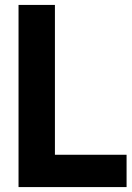

<svg xmlns="http://www.w3.org/2000/svg" viewBox="-20 -760 536 780"><path d="M55.3 0V-740H203.1V-131.3H494.2V0Z"/></svg>

Font: Encode Sans SC Condensed Thin
Style: Regular
Weight: 100
Width: 3
Designer: Multiple Designers
Foundry: Impallari Type
Version: Version 3.002